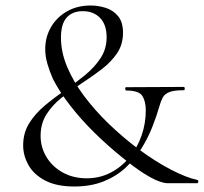

<svg xmlns="http://www.w3.org/2000/svg" viewBox="-20 -666 741 698"><path d="M64.2 -137.4Q64.2 -182.8 86 -217.8Q107.8 -252.8 142.5 -281.9Q177.2 -311 215.9 -337.7Q254.6 -364.4 289.3 -393Q324 -421.6 345.8 -455Q367.6 -488.4 367.6 -530.6Q367.6 -576.4 343.8 -600.9Q320 -625.4 280.8 -625.4Q243.2 -625.4 222.4 -602.1Q201.6 -578.8 201.6 -529.4Q201.6 -476.8 223.9 -423.4Q246.2 -370 285.1 -317.8Q324 -265.6 374.5 -216.8Q425 -168 480.6 -126.2Q544.4 -78.8 601.4 -49.3Q658.4 -19.8 697 -12Q701.8 -11 700.9 -5.5Q700 0 697 0Q674.8 0 645.7 0Q616.6 0 589 0Q576.4 0 555.2 -8Q534 -16 501.5 -36.5Q469 -57 421.6 -96Q372.4 -135.6 324.4 -182.6Q276.4 -229.6 236.9 -280.1Q197.4 -330.6 172.6 -378.6Q159.6 -408.4 152 -435.1Q144.4 -461.8 144.4 -487.4Q144.4 -530.8 165 -566.8Q185.6 -602.8 223 -624.4Q260.4 -646 310 -646Q336.6 -646 363.8 -637.6Q391 -629.2 409.1 -607.6Q427.2 -586 427.2 -546.8Q427.2 -504.4 405.7 -472.6Q384.2 -440.8 349.8 -414.4Q315.4 -388 277.4 -363.4Q239.4 -338.8 205 -311.6Q170.6 -284.4 149.1 -250.6Q127.6 -216.8 127.6 -172Q127.6 -130 149.2 -94.7Q170.8 -59.4 208.7 -38.6Q246.6 -17.8 295 -17.8Q342.4 -17.8 382 -38.3Q421.6 -58.8 450.3 -93.6Q479 -128.4 494.5 -172.7Q510 -217 510 -265.2Q510 -297.4 497.5 -317.2Q485 -337 438.6 -337Q435.8 -337 435.3 -343Q434.8 -349 438.6 -349L647.8 -350Q651.6 -350 651.6 -344Q651.6 -338 647.8 -338Q613 -338 596 -331.4Q579 -324.8 571.9 -311.9Q564.8 -299 559.2 -278.8Q549.6 -245 534.2 -205.7Q518.8 -166.4 495.3 -127.9Q471.8 -89.4 437.9 -57.6Q404 -25.8 357.4 -6.9Q310.8 12 250 12Q186 12 144.7 -9.4Q103.4 -30.8 83.8 -65.4Q64.2 -100 64.2 -137.4Z"/></svg>

Font: Cormorant Light
Style: Regular
Weight: 300
Designer: Christian Thalmann (Catharsis Fonts)
Foundry: Catharsis Fonts
Version: Version 4.000